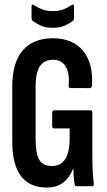

<svg xmlns="http://www.w3.org/2000/svg" viewBox="-20 -832 478 858"><path d="M188.5 6Q112.6 6 73.7 -45.2Q34.8 -96.4 34.8 -199.8V-446.1Q34.8 -551.3 81.2 -606.1Q127.7 -661 215.9 -661Q305.8 -661 351.9 -604.1Q397.9 -547.1 390.7 -448.5Q389.9 -438.2 381.7 -438.2L294.7 -438.6Q285.5 -438.6 286.7 -449.3Q291.8 -504.5 273.6 -534.7Q255.5 -564.9 217.1 -564.9Q177 -564.9 158.1 -536Q139.2 -507.1 139.2 -445.1V-208.3Q139.2 -144.3 155.7 -117.2Q172.1 -90.1 212.9 -90.1Q251.3 -90.1 271.3 -120.7Q291.2 -151.3 291.2 -213.2V-258.3H222.2Q213.2 -258.3 213.2 -269.2V-328Q213.2 -339 222.2 -339H384.2Q392.7 -339 392.7 -328V-145.1Q392.7 -97.2 394.3 -66.7Q395.9 -36.1 399.3 -11.9Q401.1 0 390.9 0H322.7Q314.3 0 313.1 -9.3Q311.1 -20.8 309.7 -37.6Q308.3 -54.4 307.7 -77.7H306.3Q291.4 -39.2 263.1 -16.6Q234.8 6 188.5 6ZM215.9 -707.8Q183 -707.8 161.1 -718.1Q139.2 -728.5 125 -739.6Q121 -743.6 121 -751.4V-803.6Q121 -816.1 131.3 -809.4Q148.3 -797.9 168.4 -790.2Q188.6 -782.5 215.9 -782.5Q243.6 -782.5 263.5 -790.2Q283.3 -797.9 299.9 -809.4Q304 -812.6 307.4 -811.2Q310.8 -809.8 310.8 -803.6V-751.4Q310.8 -743 306.2 -739.6Q292 -727.9 270.4 -717.8Q248.8 -707.8 215.9 -707.8Z"/></svg>

Font: Sofia Sans Extra Condensed
Style: Regular
Weight: 400
Designer: Botio Nikoltchev, Ani Petrova
Foundry: lettersoup
Version: Version 4.101